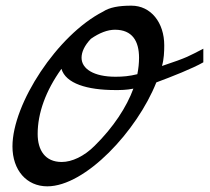

<svg xmlns="http://www.w3.org/2000/svg" viewBox="-20 -664 740 678"><path d="M698 -492C647 -466 645 -462 552 -431C559 -455 560 -482 560 -504C560 -584 513 -644 444 -644C399 -644 367 -638 344 -623C183 -541 24 -298 24 -147C24 -63 74 -6 147 -6C282 -6 464 -202 532 -373C586 -393 662 -423 698 -444ZM301 -527C331 -548 360 -559 386 -559C447 -559 471 -519 471 -460C471 -441 469 -422 465 -402C437 -395 414 -393 388 -393C311 -393 268 -421 268 -460C268 -480 278 -503 301 -527ZM314 -149C277 -112 234 -92 198 -92C139 -92 113 -134 113 -191C113 -264 141 -343 197 -421C212 -369 288 -346 387 -346C406 -346 426 -346 451 -351C427 -286 381 -215 314 -149Z"/></svg>

Font: Marck Script
Style: Regular
Weight: 400
Designer: Denis Masharov, Marck Fogel
Foundry: Denis Masharov
Version: Version 1.002